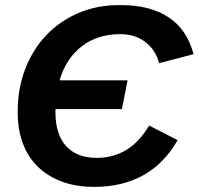

<svg xmlns="http://www.w3.org/2000/svg" viewBox="-20 -718 774 748"><path d="M347 10Q276 10 221 -10.5Q166 -31 127.5 -68.5Q89 -106 69 -159.5Q49 -213 49 -278V-284Q49 -374 78.5 -450Q108 -526 160.5 -581Q213 -636 285 -667Q357 -698 443 -698H453Q565 -698 637 -650.5Q709 -603 734 -507L600 -472Q586 -524 546 -554.5Q506 -585 448 -585Q360 -585 298.5 -537.5Q237 -490 212 -405H477L455 -293H196V-280Q196 -195 237.5 -149Q279 -103 357 -103Q487 -103 561 -229L672 -172Q568 10 347 10Z"/></svg>

Font: Libra Sans Modern
Style: Bold Italic
Weight: 700
Italic angle: -12°
Foundry: Stefan Peev, Context Ltd
Version: Version 1.000